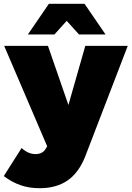

<svg xmlns="http://www.w3.org/2000/svg" viewBox="-40 -789 694 1013"><path d="M169 204Q115 204 69.5 188.5Q24 173 -20 140L74 -8Q109 24 147 24Q185 24 201 -4L209 -17L-18 -547H213L321 -235L410 -547H634L409 38Q375 123 316 163.5Q257 204 169 204ZM517 -607H377L312 -679L247 -607H107L218 -769H406Z"/></svg>

Font: Argentum Sans Black
Style: Regular
Weight: 900
Designer: Julieta Ulanovsky (Modified by Cristiano Sobral)
Foundry: Julieta Ulanovsky
Version: Version 1.000; ttfautohint (v1.5.65-e2d9)